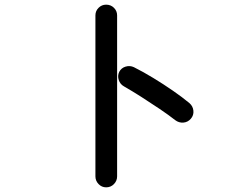

<svg xmlns="http://www.w3.org/2000/svg" viewBox="-20 -781 1040 823"><path d="M435 22Q416 22 402.5 8Q389 -6 389 -25V-715Q389 -734 402.5 -747.5Q416 -761 435 -761Q455 -761 468.5 -747.5Q482 -734 482 -715V-25Q482 -6 468.5 8Q455 22 435 22ZM731 -266Q703 -288 664.5 -314Q626 -340 586 -365.5Q546 -391 511 -411Q495 -420 489 -438Q483 -456 491 -473Q500 -490 518.5 -495.5Q537 -501 554 -493Q594 -473 637.5 -446.5Q681 -420 721.5 -392Q762 -364 792 -339Q807 -326 809 -306.5Q811 -287 798 -272Q785 -257 766 -255.5Q747 -254 731 -266Z"/></svg>

Font: Zen Maru Gothic Medium
Style: Regular
Weight: 500
Designer: Yoshimichi Ohira
Foundry: Positype
Version: Version 1.001